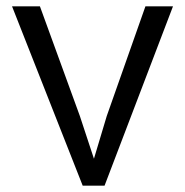

<svg xmlns="http://www.w3.org/2000/svg" viewBox="-20 -577 584 606"><path d="M241 9 18 -557H106L232 -211L276.5 -76L317 -211L439 -557H526L310 9Z"/></svg>

Font: Merriweather Sans Light
Style: Regular
Weight: 300
Designer: Eben Sorkin
Foundry: Eben Sorkin
Version: Version 2.001; ttfautohint (v1.8.3)